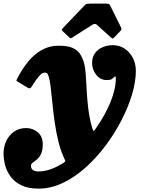

<svg xmlns="http://www.w3.org/2000/svg" viewBox="-119 -800 812 1084"><path d="M484 -348Q447 -348 424 -378Q401 -408 401 -444Q401 -479 418.2 -501.2Q435.5 -523.5 462.2 -534.2Q489 -545 518 -545Q555 -545 584.5 -525.5Q614 -506 631 -473.2Q648 -440.5 648 -400Q648 -340 626.8 -268Q605.5 -196 567 -121.2Q528.5 -46.5 476.8 22.5Q425 91.5 363.8 146.2Q302.5 201 235.2 233Q168 265 99 265Q41 265 2.5 246.5Q-36 228 -58.2 198.2Q-80.5 168.5 -89.8 133.5Q-99 98.5 -99 66Q-99 28 -83.5 -4.5Q-68 -37 -39.2 -57Q-10.5 -77 28.5 -77Q66 -77 94.5 -53Q123 -29 122.5 17Q122 51 112 70.5Q102 90 89 100.8Q76 111.5 66 118.5Q56 125.5 56 135Q55.5 168 99 168Q132 168 167.8 155.2Q203.5 142.5 239.5 119.5Q249 113.5 249.5 110.5Q250 107.5 245 97Q224.5 54.5 211.2 1Q198 -52.5 190 -108.5Q182 -164.5 177 -216Q172 -267.5 167.2 -307.2Q162.5 -347 156 -367.5Q153.5 -375.5 149.5 -382.8Q145.5 -390 133.5 -390Q118 -390 99.8 -368.2Q81.5 -346.5 58.5 -309Q51 -297 38.5 -304L-19 -339Q-27.5 -343.5 -26 -347.2Q-24.5 -351 -20.5 -359Q6 -410.5 39.8 -452Q73.5 -493.5 116.5 -517.8Q159.5 -542 213 -542Q261.5 -542 289.2 -530.2Q317 -518.5 331.5 -497.5Q346 -476.5 354.5 -447.5Q362.5 -420.5 365.2 -379.8Q368 -339 370.5 -289Q373 -239 379.5 -185.5Q386 -132 401 -79.5Q406.5 -61.5 409.2 -61Q412 -60.5 421.5 -74Q474 -149 504.5 -223Q535 -297 535 -359Q535 -368 531.5 -368Q526.5 -368 523 -363Q519.5 -358 511.2 -353Q503 -348 484 -348ZM270.5 -590 234 -625Q229 -630.5 229.8 -633Q230.5 -635.5 236.5 -642L360 -771Q365.5 -777 371.5 -778.2Q377.5 -779.5 388.5 -779.5H481Q498 -779.5 502 -771L565.5 -642.5Q569.5 -635 560.5 -625L525 -588Q518.5 -581.5 516.2 -582.2Q514 -583 508.5 -587.5L428 -660Q417 -669.5 403 -660.5L287.5 -587Q281 -583 277.8 -584.5Q274.5 -586 270.5 -590Z"/></svg>

Font: Besley* Fatface
Style: Italic
Weight: 900
Italic angle: -13°
Designer: Owen Earl
Foundry: indestructible type*
Version: Version 3.000; ttfautohint (v1.8.3)